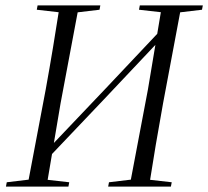

<svg xmlns="http://www.w3.org/2000/svg" viewBox="-20 -690 770 710"><path d="M2 0 5 -16 105 -28H130L236 -16L233 0ZM81 0 149 -359Q163 -436 176 -514.5Q189 -593 201 -670H272L204 -308L152 0ZM116 -654 119 -670H351L348 -654L247 -642H221ZM380 0 383 -16 483 -28H509L615 -16L612 0ZM459 0 527 -359 579 -670H651L583 -308Q569 -231 556 -154Q543 -77 531 0ZM494 -654 497 -670H730L727 -654L626 -642H600ZM112 -57 109 -98H119L370 -362L620 -627L624 -586H613L363 -321Z"/></svg>

Font: Source Serif 4 60pt
Style: Italic
Weight: 400
Italic angle: -12°
Version: Version 4.004;hotconv 1.0.116;makeotfexe 2.5.65601